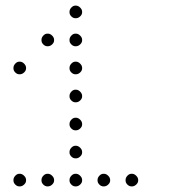

<svg xmlns="http://www.w3.org/2000/svg" viewBox="-20 -693 640 685"><path d="M249 -673Q241 -673 234.5 -666Q228 -659 228 -651V-649Q228 -641 234.5 -634.5Q241 -628 249 -628H251Q259 -628 266 -634.5Q273 -641 273 -649V-651Q273 -659 266 -666Q259 -673 251 -673ZM149 -573Q141 -573 134.5 -566Q128 -559 128 -551V-549Q128 -541 134.5 -534.5Q141 -528 149 -528H151Q159 -528 166 -534.5Q173 -541 173 -549V-551Q173 -559 166 -566Q159 -573 151 -573ZM249 -573Q241 -573 234.5 -566Q228 -559 228 -551V-549Q228 -541 234.5 -534.5Q241 -528 249 -528H251Q259 -528 266 -534.5Q273 -541 273 -549V-551Q273 -559 266 -566Q259 -573 251 -573ZM49 -473Q41 -473 34.5 -466Q28 -459 28 -451V-449Q28 -441 34.5 -434.5Q41 -428 49 -428H51Q59 -428 66 -434.5Q73 -441 73 -449V-451Q73 -459 66 -466Q59 -473 51 -473ZM249 -473Q241 -473 234.5 -466Q228 -459 228 -451V-449Q228 -441 234.5 -434.5Q241 -428 249 -428H251Q259 -428 266 -434.5Q273 -441 273 -449V-451Q273 -459 266 -466Q259 -473 251 -473ZM249 -373Q241 -373 234.5 -366Q228 -359 228 -351V-349Q228 -341 234.5 -334.5Q241 -328 249 -328H251Q259 -328 266 -334.5Q273 -341 273 -349V-351Q273 -359 266 -366Q259 -373 251 -373ZM249 -273Q241 -273 234.5 -266Q228 -259 228 -251V-249Q228 -241 234.5 -234.5Q241 -228 249 -228H251Q259 -228 266 -234.5Q273 -241 273 -249V-251Q273 -259 266 -266Q259 -273 251 -273ZM249 -173Q241 -173 234.5 -166Q228 -159 228 -151V-149Q228 -141 234.5 -134.5Q241 -128 249 -128H251Q259 -128 266 -134.5Q273 -141 273 -149V-151Q273 -159 266 -166Q259 -173 251 -173ZM49 -73Q41 -73 34.5 -66Q28 -59 28 -51V-49Q28 -41 34.5 -34.5Q41 -28 49 -28H51Q59 -28 66 -34.5Q73 -41 73 -49V-51Q73 -59 66 -66Q59 -73 51 -73ZM149 -73Q141 -73 134.5 -66Q128 -59 128 -51V-49Q128 -41 134.5 -34.5Q141 -28 149 -28H151Q159 -28 166 -34.5Q173 -41 173 -49V-51Q173 -59 166 -66Q159 -73 151 -73ZM249 -73Q241 -73 234.5 -66Q228 -59 228 -51V-49Q228 -41 234.5 -34.5Q241 -28 249 -28H251Q259 -28 266 -34.5Q273 -41 273 -49V-51Q273 -59 266 -66Q259 -73 251 -73ZM349 -73Q341 -73 334.5 -66Q328 -59 328 -51V-49Q328 -41 334.5 -34.5Q341 -28 349 -28H351Q359 -28 366 -34.5Q373 -41 373 -49V-51Q373 -59 366 -66Q359 -73 351 -73ZM449 -73Q441 -73 434.5 -66Q428 -59 428 -51V-49Q428 -41 434.5 -34.5Q441 -28 449 -28H451Q459 -28 466 -34.5Q473 -41 473 -49V-51Q473 -59 466 -66Q459 -73 451 -73Z"/></svg>

Font: Doto Rounded Light
Style: Regular
Weight: 300
Monospace: yes
Version: Version 1.000